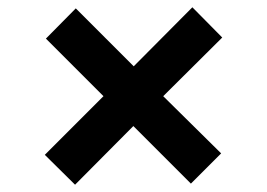

<svg xmlns="http://www.w3.org/2000/svg" viewBox="-20 -530 733 527"><path d="M186 -23 103 -105 264 -266 106 -424 188 -507 347 -348 508 -510 590 -427 428 -266 587 -109 504 -26 346 -184Z"/></svg>

Font: Archivo SemiExpanded ExtraBold
Style: Regular
Weight: 800
Width: 6
Designer: Hector Gatti
Foundry: Omnibus-Type
Version: Version 2.001; ttfautohint (v1.8.3)